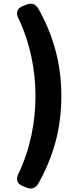

<svg xmlns="http://www.w3.org/2000/svg" viewBox="-20 -809 440 1061"><path d="M105 219 125 227C153 239 176 232 192 205C273 60 319 -93 319 -278C319 -462 273 -616 192 -761C176 -788 153 -795 125 -783L105 -775C74 -762 67 -739 81 -709C147 -572 176 -422 176 -278C176 -134 147 16 81 153C67 183 74 206 105 219Z"/></svg>

Font: コーポレート・ロゴ（ラウンド）ver3 Bold
Style: Regular
Weight: 700
Designer: [KANA_main] LOGOTYPE.JP [Source Han Sans] Ryoko NISHIZUKA 西塚涼子 (kana, bopomofo & ideographs); Paul D. Hunt (Latin, Greek
Version: Version 12.001;FEAKit 1.0